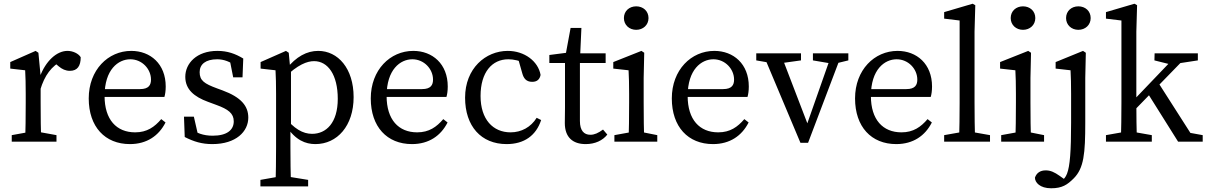

<svg xmlns="http://www.w3.org/2000/svg" viewBox="-20 -760 6472 1030"><path d="M43 0H283V-35L173 -55H153L43 -35V0ZM115 0H201C199 -45 198 -148 198 -210V-352L186 -477L171 -487L35 -427V-392L115 -383C117 -343 118 -312 118 -257V-210C118 -148 117 -45 115 0ZM196 -278C219 -355 255 -405 317 -437L268 -427L295 -404C313 -389 332 -380 355 -380C395 -380 413 -406 413 -453C401 -473 371 -487 342 -487C285 -487 225 -434 193 -346H183L196 -278Z M677 13C768 13 832 -32 868 -103L845 -121C809 -79 769 -50 705 -50C605 -50 541 -118 541 -245C541 -388 615 -442 679 -442C742 -442 790 -390 790 -333C790 -305 779 -282 731 -282H493V-240H862C866 -253 869 -273 869 -296C869 -417 787 -487 684 -487C560 -487 456 -385 456 -232C456 -80 543 13 677 13Z M1119 13C1247 13 1312 -55 1312 -129C1312 -191 1274 -238 1174 -275L1144 -286C1076 -311 1051 -328 1051 -373C1051 -415 1083 -442 1145 -442C1181 -442 1215 -429 1247 -404V-430L1211 -446L1231 -345H1281L1285 -446C1242 -472 1200 -487 1146 -487C1035 -487 974 -420 974 -348C974 -280 1022 -241 1095 -214L1141 -197C1204 -174 1234 -152 1234 -109C1234 -63 1198 -32 1121 -32C1071 -32 1033 -46 998 -73V-39L1047 -16L1020 -134H967L971 -25C1020 0 1063 13 1119 13Z M1377 240H1633V205L1510 185H1490L1377 205V240ZM1458 240H1541C1539 170 1538 98 1538 28V-72L1541 -78V-390L1537 -392L1529 -477L1514 -487L1378 -427V-392L1458 -383C1460 -343 1461 -312 1461 -257V30C1461 100 1460 170 1458 240ZM1672 13C1789 13 1877 -85 1877 -239C1877 -393 1793 -487 1687 -487C1627 -487 1569 -457 1516 -390H1496L1505 -343C1578 -414 1628 -432 1665 -432C1739 -432 1792 -359 1792 -230C1792 -101 1730 -42 1654 -42C1605 -42 1557 -69 1505 -135L1496 -83H1516C1565 -8 1619 13 1672 13Z M2190 13C2281 13 2345 -32 2381 -103L2358 -121C2322 -79 2282 -50 2218 -50C2118 -50 2054 -118 2054 -245C2054 -388 2128 -442 2192 -442C2255 -442 2303 -390 2303 -333C2303 -305 2292 -282 2244 -282H2006V-240H2375C2379 -253 2382 -273 2382 -296C2382 -417 2300 -487 2197 -487C2073 -487 1969 -385 1969 -232C1969 -80 2056 13 2190 13Z M2698 13C2792 13 2856 -33 2883 -116L2859 -128C2828 -78 2777 -50 2719 -50C2625 -50 2558 -119 2558 -245C2558 -373 2620 -442 2707 -442C2735 -442 2769 -435 2803 -417L2757 -454L2782 -366C2789 -341 2802 -321 2835 -321C2860 -321 2875 -333 2880 -358C2867 -432 2793 -487 2704 -487C2585 -487 2475 -393 2475 -236C2475 -83 2561 13 2698 13Z M3122 13C3172 13 3213 -6 3238 -38L3215 -65C3189 -46 3169 -37 3147 -37C3113 -37 3091 -59 3091 -111V-435L3092 -455L3099 -610H3041L3011 -448L3051 -481L2927 -465V-422H3011V-184C3011 -145 3010 -124 3010 -100C3010 -23 3053 13 3122 13ZM3051 -422H3229V-474H3051V-422Z M3276 0H3506V-35L3406 -55H3386L3276 -35V0ZM3352 0H3436C3434 -45 3433 -148 3433 -210V-342L3436 -477L3421 -487L3270 -427V-392L3352 -383C3354 -343 3355 -312 3355 -257V-210C3355 -148 3354 -45 3352 0ZM3393 -600C3430 -600 3459 -626 3459 -663C3459 -701 3430 -726 3393 -726C3356 -726 3327 -701 3327 -663C3327 -626 3356 -600 3393 -600Z M3805 13C3896 13 3960 -32 3996 -103L3973 -121C3937 -79 3897 -50 3833 -50C3733 -50 3669 -118 3669 -245C3669 -388 3743 -442 3807 -442C3870 -442 3918 -390 3918 -333C3918 -305 3907 -282 3859 -282H3621V-240H3990C3994 -253 3997 -273 3997 -296C3997 -417 3915 -487 3812 -487C3688 -487 3584 -385 3584 -232C3584 -80 3671 13 3805 13Z M4274 6H4315L4497 -474H4443L4301 -70H4322L4167 -474H4072L4274 6ZM4037 -436 4135 -419H4155L4277 -436V-474H4037V-436ZM4341 -436 4441 -419H4461L4531 -436V-474H4341V-436Z M4788 13C4879 13 4943 -32 4979 -103L4956 -121C4920 -79 4880 -50 4816 -50C4716 -50 4652 -118 4652 -245C4652 -388 4726 -442 4790 -442C4853 -442 4901 -390 4901 -333C4901 -305 4890 -282 4842 -282H4604V-240H4973C4977 -253 4980 -273 4980 -296C4980 -417 4898 -487 4795 -487C4671 -487 4567 -385 4567 -232C4567 -80 4654 13 4788 13Z M5045 0H5291V-35L5178 -55H5158L5045 -35V0ZM5125 0H5211C5209 -70 5208 -140 5208 -210V-590L5212 -732L5198 -740L5045 -695V-660L5128 -650V-210C5128 -140 5127 -70 5125 0Z M5351 0H5581V-35L5481 -55H5461L5351 -35V0ZM5427 0H5511C5509 -45 5508 -148 5508 -210V-342L5511 -477L5496 -487L5345 -427V-392L5427 -383C5429 -343 5430 -312 5430 -257V-210C5430 -148 5429 -45 5427 0ZM5468 -600C5505 -600 5534 -626 5534 -663C5534 -701 5505 -726 5468 -726C5431 -726 5402 -701 5402 -663C5402 -626 5431 -600 5468 -600Z M5619 250C5678 250 5706 231 5740 197C5795 142 5802 63 5802 -103V-342L5805 -477L5790 -487L5643 -427V-392L5723 -383C5725 -343 5726 -312 5726 -257V-103C5726 51 5720 131 5704 172C5689 210 5666 216 5638 216L5640 236L5709 215L5664 183C5637 164 5616 154 5590 154C5561 154 5541 167 5532 193C5532 219 5559 250 5619 250ZM5765 -600C5802 -600 5831 -626 5831 -663C5831 -701 5802 -726 5765 -726C5728 -726 5699 -701 5699 -663C5699 -626 5728 -600 5765 -600Z M5913 0H6159V-35L6046 -55H6026L5913 -35V0ZM5993 0H6079C6077 -70 6076 -140 6076 -210V-590L6080 -732L6066 -740L5913 -695V-660L5996 -650V-210C5996 -140 5995 -70 5993 0ZM6036 -138 6363 -474H6302L6036 -196V-138ZM6300 0H6432V-35L6366 -47L6189 -324L6133 -266L6300 0ZM6173 -436 6265 -413 6295 -419 6406 -436V-474H6174L6173 -436Z"/></svg>

Font: Source Serif Variable
Style: Regular
Weight: 389
Designer: Frank Grießhammer
Foundry: Adobe Systems Incorporated
Version: Version 3.001;hotconv 1.0.111;makeotfexe 2.5.65597